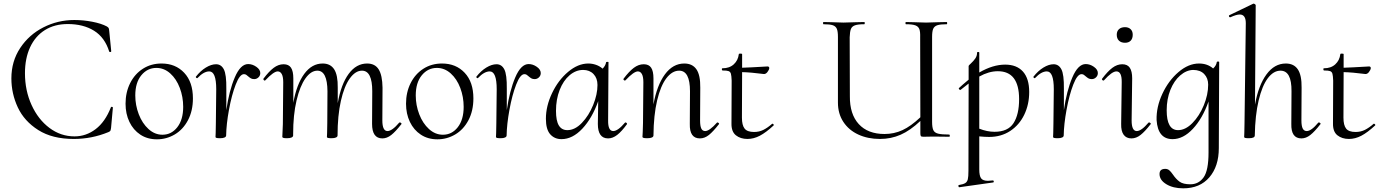

<svg xmlns="http://www.w3.org/2000/svg" viewBox="-20 -745 7515 1046"><path d="M42 -318Q42 -411 90 -483.5Q138 -556 216.5 -596Q295 -636 385 -636Q434 -636 483 -626.5Q532 -617 562 -601Q570 -596 572 -592Q574 -588 575 -577L586 -466Q586 -462 581.5 -461.5Q577 -461 575 -464Q551 -541 492.5 -577.5Q434 -614 349 -614Q277 -614 224.5 -581Q172 -548 144 -487.5Q116 -427 116 -346Q116 -252 152 -173Q188 -94 249.5 -48Q311 -2 386 -2Q449 -2 501 -41.5Q553 -81 584 -160Q585 -164 590 -163Q595 -162 595 -159L585 -48Q583 -35 581 -32Q579 -29 570 -25Q480 12 382 12Q265 12 188.5 -36.5Q112 -85 77 -160Q42 -235 42 -318Z M664 -180Q664 -242 689 -292Q714 -342 758.5 -370.5Q803 -399 860 -399Q936 -399 983.5 -348.5Q1031 -298 1031 -209Q1031 -141 1004 -90Q977 -39 932 -12.5Q887 14 835 14Q783 14 744.5 -11.5Q706 -37 685 -81Q664 -125 664 -180ZM978 -163Q978 -217 959.5 -266Q941 -315 907.5 -345Q874 -375 832 -375Q783 -375 750 -335Q717 -295 717 -225Q717 -172 736 -122.5Q755 -73 789 -42Q823 -11 865 -11Q914 -11 946 -52Q978 -93 978 -163Z M1398 -347Q1398 -333 1388 -323.5Q1378 -314 1365 -314Q1354 -314 1347 -318Q1340 -322 1332 -329Q1327 -334 1321.5 -337.5Q1316 -341 1309 -341Q1286 -341 1264 -284Q1242 -227 1227.5 -147.5Q1213 -68 1212 -7Q1212 0 1203.5 4Q1195 8 1180 8Q1165 8 1160 6.5Q1155 5 1154 2Q1154 -2 1155 -20.5Q1156 -39 1156 -74L1158 -259Q1158 -356 1120 -356Q1090 -356 1056 -320L1054 -319Q1051 -319 1048.5 -322Q1046 -325 1047 -327Q1072 -359 1101.5 -377Q1131 -395 1157 -395Q1185 -395 1199.5 -367Q1214 -339 1213 -261V-145Q1228 -250 1259 -323Q1290 -396 1332 -396Q1355 -396 1376.5 -381Q1398 -366 1398 -347Z M2158 -78Q2162 -78 2165.5 -74.5Q2169 -71 2167 -69Q2135 -28 2111.5 -9.5Q2088 9 2063 9Q2007 9 2007 -70L2008 -248Q2008 -360 1952 -360Q1916 -360 1885.5 -317.5Q1855 -275 1837 -195Q1819 -115 1819 -7Q1819 0 1810.5 4Q1802 8 1787 8Q1772 8 1767 6.5Q1762 5 1761 2Q1761 -2 1762 -20.5Q1763 -39 1763 -74L1764 -248Q1763 -360 1709 -360Q1674 -360 1644 -318Q1614 -276 1595.5 -197.5Q1577 -119 1577 -15V-7Q1577 0 1568.5 4Q1560 8 1544 8Q1530 8 1525 6.5Q1520 5 1518 2L1521 -69L1523 -297Q1523 -327 1515 -341.5Q1507 -356 1493 -356Q1471 -356 1426 -308Q1424 -306 1422 -306Q1419 -306 1416.5 -309.5Q1414 -313 1415 -316Q1445 -356 1471 -375.5Q1497 -395 1525 -395Q1553 -395 1565.5 -376Q1578 -357 1578 -318V-185Q1596 -286 1637.5 -342.5Q1679 -399 1738 -399Q1780 -399 1800.5 -367.5Q1821 -336 1820 -267V-183Q1838 -286 1879.5 -342.5Q1921 -399 1980 -399Q2023 -399 2043 -367Q2063 -335 2064 -267L2063 -89Q2063 -31 2091 -31Q2116 -31 2155 -77Q2156 -78 2158 -78Z M2192 -180Q2192 -242 2217 -292Q2242 -342 2286.5 -370.5Q2331 -399 2388 -399Q2464 -399 2511.5 -348.5Q2559 -298 2559 -209Q2559 -141 2532 -90Q2505 -39 2460 -12.5Q2415 14 2363 14Q2311 14 2272.5 -11.5Q2234 -37 2213 -81Q2192 -125 2192 -180ZM2506 -163Q2506 -217 2487.5 -266Q2469 -315 2435.5 -345Q2402 -375 2360 -375Q2311 -375 2278 -335Q2245 -295 2245 -225Q2245 -172 2264 -122.5Q2283 -73 2317 -42Q2351 -11 2393 -11Q2442 -11 2474 -52Q2506 -93 2506 -163Z M2926 -347Q2926 -333 2916 -323.5Q2906 -314 2893 -314Q2882 -314 2875 -318Q2868 -322 2860 -329Q2855 -334 2849.5 -337.5Q2844 -341 2837 -341Q2814 -341 2792 -284Q2770 -227 2755.5 -147.5Q2741 -68 2740 -7Q2740 0 2731.5 4Q2723 8 2708 8Q2693 8 2688 6.5Q2683 5 2682 2Q2682 -2 2683 -20.5Q2684 -39 2684 -74L2686 -259Q2686 -356 2648 -356Q2618 -356 2584 -320L2582 -319Q2579 -319 2576.5 -322Q2574 -325 2575 -327Q2600 -359 2629.5 -377Q2659 -395 2685 -395Q2713 -395 2727.5 -367Q2742 -339 2741 -261V-145Q2756 -250 2787 -323Q2818 -396 2860 -396Q2883 -396 2904.5 -381Q2926 -366 2926 -347Z M3388 -78Q3391 -78 3394 -74.5Q3397 -71 3396 -69Q3367 -29 3342.5 -10Q3318 9 3293 9Q3237 9 3237 -70L3239 -194Q3206 -101 3152.5 -44Q3099 13 3039 13Q3001 13 2977.5 -13.5Q2954 -40 2954 -98Q2954 -167 2987.5 -237.5Q3021 -308 3075 -353.5Q3129 -399 3185 -399Q3206 -399 3226.5 -392Q3247 -385 3263 -371Q3279 -387 3282 -406Q3283 -408 3289.5 -408Q3296 -408 3295 -406L3293 -89Q3292 -31 3321 -31Q3346 -31 3385 -77Q3386 -78 3388 -78ZM3235 -282Q3235 -319 3213.5 -341.5Q3192 -364 3157 -364Q3117 -364 3083 -335Q3049 -306 3029 -255Q3009 -204 3009 -141Q3009 -87 3024.5 -61.5Q3040 -36 3071 -36Q3112 -36 3150 -75.5Q3188 -115 3211.5 -173Q3235 -231 3235 -282Z M3888 -78Q3892 -78 3895.5 -74.5Q3899 -71 3897 -69Q3866 -29 3842.5 -10Q3819 9 3793 9Q3736 9 3738 -70L3739 -248Q3739 -360 3680 -360Q3642 -360 3610.5 -319Q3579 -278 3560 -198Q3541 -118 3540 -7Q3540 0 3531.5 4Q3523 8 3507 8Q3492 8 3487 6.5Q3482 5 3480 2Q3480 -2 3481.5 -25.5Q3483 -49 3483 -74L3485 -297Q3485 -327 3477 -341.5Q3469 -356 3455 -356Q3433 -356 3388 -308Q3386 -306 3385 -306Q3381 -306 3378 -309.5Q3375 -313 3377 -316Q3407 -356 3433 -375.5Q3459 -395 3487 -395Q3515 -395 3527.5 -376Q3540 -357 3540 -318V-176Q3559 -281 3602.5 -340Q3646 -399 3708 -399Q3752 -399 3774 -367.5Q3796 -336 3795 -267L3794 -89Q3794 -59 3800.5 -45Q3807 -31 3822 -31Q3845 -31 3886 -77Z M4188 -71Q4191 -71 4194 -67.5Q4197 -64 4195 -62Q4153 -23 4119.5 -5.5Q4086 12 4052 12Q4014 12 3989 -8Q3964 -28 3965 -73L3966 -306Q3965 -332 3962 -343Q3959 -354 3949.5 -357.5Q3940 -361 3917 -361Q3913 -361 3912.5 -367Q3912 -373 3916 -373Q3954 -373 3977.5 -394.5Q4001 -416 4005 -450Q4005 -453 4013 -453Q4023 -453 4023 -450V-376Q4060 -377 4162 -383Q4166 -383 4168.5 -380.5Q4171 -378 4171 -374Q4170 -364 4160.5 -352Q4151 -340 4139 -342Q4070 -351 4023 -352L4022 -104Q4022 -63 4036.5 -44.5Q4051 -26 4088 -26Q4116 -26 4139 -37.5Q4162 -49 4187 -71Z M5151 0 5065 -1 5011 0Q5000 0 4997 -3.5Q4994 -7 4994 -19V-86Q4939 -34 4886.5 -11Q4834 12 4774 12Q4708 12 4656 -12Q4604 -36 4574.5 -81Q4545 -126 4545 -186V-544Q4545 -574 4539 -588Q4533 -602 4517 -607.5Q4501 -613 4466 -613Q4464 -613 4464 -619Q4464 -625 4466 -625L4511 -624Q4549 -622 4575 -622Q4601 -622 4643 -624L4689 -625Q4691 -625 4691 -619Q4691 -613 4689 -613Q4654 -613 4637.5 -607Q4621 -601 4615.5 -586.5Q4610 -572 4609 -542L4610 -221Q4609 -123 4658.5 -69Q4708 -15 4799 -15Q4851 -15 4896.5 -36Q4942 -57 4994 -106L4993 -542Q4994 -572 4988.5 -586.5Q4983 -601 4966.5 -607Q4950 -613 4915 -613Q4913 -613 4913 -619Q4913 -625 4915 -625L4960 -624Q5000 -622 5025 -622Q5049 -622 5091 -624L5138 -625Q5140 -625 5140 -619Q5140 -613 5138 -613Q5103 -613 5086.5 -607.5Q5070 -602 5064 -588Q5058 -574 5058 -544V-81Q5058 -51 5064.5 -36.5Q5071 -22 5090.5 -17Q5110 -12 5151 -12Q5154 -12 5154.5 -6Q5155 0 5151 0Z M5315 -2V178Q5315 213 5325 226.5Q5335 240 5362 240Q5369 240 5389 238H5390Q5393 238 5394 243Q5395 248 5391 249L5207 275Q5203 276 5201.5 270Q5200 264 5204 263Q5228 259 5238.5 252.5Q5249 246 5252.5 232Q5256 218 5256 185L5257 -290Q5252 -287 5214 -256L5212 -255Q5208 -255 5205 -259Q5202 -263 5204 -265Q5221 -281 5257 -311V-386Q5257 -388 5270 -400Q5283 -412 5293 -426Q5303 -440 5303 -458Q5303 -462 5309 -462Q5315 -462 5315 -458V-350Q5389 -393 5456 -393Q5519 -393 5553 -355Q5587 -317 5587 -244Q5587 -176 5560 -120Q5533 -64 5483.5 -31.5Q5434 1 5369 1Q5345 1 5315 -2ZM5315 -328V-44Q5358 -27 5398 -27Q5471 -27 5501.5 -74Q5532 -121 5532 -205Q5532 -357 5416 -357Q5367 -357 5315 -328Z M5961 -347Q5961 -333 5951 -323.5Q5941 -314 5928 -314Q5917 -314 5910 -318Q5903 -322 5895 -329Q5890 -334 5884.5 -337.5Q5879 -341 5872 -341Q5849 -341 5827 -284Q5805 -227 5790.5 -147.5Q5776 -68 5775 -7Q5775 0 5766.5 4Q5758 8 5743 8Q5728 8 5723 6.5Q5718 5 5717 2Q5717 -2 5718 -20.5Q5719 -39 5719 -74L5721 -259Q5721 -356 5683 -356Q5653 -356 5619 -320L5617 -319Q5614 -319 5611.5 -322Q5609 -325 5610 -327Q5635 -359 5664.5 -377Q5694 -395 5720 -395Q5748 -395 5762.5 -367Q5777 -339 5776 -261V-145Q5791 -250 5822 -323Q5853 -396 5895 -396Q5918 -396 5939.5 -381Q5961 -366 5961 -347Z M6088 -70 6091 -297Q6092 -356 6062 -356Q6038 -356 5995 -308Q5993 -306 5992 -306Q5988 -306 5985 -309.5Q5982 -313 5984 -316Q6014 -356 6040 -375.5Q6066 -395 6094 -395Q6122 -395 6135 -376Q6148 -357 6148 -318L6145 -89Q6145 -31 6173 -31Q6198 -31 6237 -77Q6238 -78 6240 -78Q6244 -78 6247.5 -74.5Q6251 -71 6249 -69Q6218 -29 6194 -10Q6170 9 6144 9Q6116 9 6101.5 -11Q6087 -31 6088 -70ZM6064 -556Q6064 -575 6076 -586Q6088 -597 6109 -597Q6128 -597 6139.5 -586Q6151 -575 6151 -556Q6151 -535 6140 -523.5Q6129 -512 6109 -512Q6088 -512 6076 -523.5Q6064 -535 6064 -556Z M6622 -406 6620 62Q6620 161 6568.5 221Q6517 281 6426 281Q6371 281 6334 258.5Q6297 236 6297 203Q6297 175 6328 175Q6341 175 6350 182.5Q6359 190 6370 206Q6387 231 6406.5 245Q6426 259 6465 259Q6510 259 6537 221.5Q6564 184 6564 86V-192Q6531 -99 6478.5 -43Q6426 13 6368 13Q6288 13 6281 -91Q6279 -162 6312.5 -234Q6346 -306 6400.5 -352.5Q6455 -399 6512 -399Q6558 -399 6589 -372Q6606 -387 6609 -407Q6610 -410 6616 -410Q6622 -410 6622 -406ZM6480 -364Q6443 -363 6409.5 -334Q6376 -305 6356 -255Q6336 -205 6336 -144Q6336 -36 6398 -36Q6438 -36 6476 -74.5Q6514 -113 6538 -171Q6562 -229 6562 -284Q6562 -319 6540.5 -341.5Q6519 -364 6480 -364Z M7165 -78Q7169 -78 7172.5 -74.5Q7176 -71 7174 -69Q7142 -28 7118.5 -9.5Q7095 9 7070 9Q7013 9 7015 -70L7016 -248Q7017 -360 6956 -360Q6918 -360 6887 -319Q6856 -278 6837 -198Q6818 -118 6816 -7Q6816 8 6784 8Q6769 8 6764 6.5Q6759 5 6758 2L6759 -22L6760 -74L6767 -619Q6767 -666 6734 -666Q6716 -666 6683 -651H6681Q6677 -651 6675.5 -655.5Q6674 -660 6677 -662L6808 -725H6810Q6813 -725 6817 -722Q6821 -719 6821 -717L6817 -175Q6836 -280 6879.5 -339.5Q6923 -399 6985 -399Q7029 -399 7050.5 -367Q7072 -335 7071 -267L7070 -89Q7070 -59 7077 -45Q7084 -31 7099 -31Q7124 -31 7162 -77Q7163 -78 7165 -78Z M7465 -71Q7468 -71 7471 -67.5Q7474 -64 7472 -62Q7430 -23 7396.5 -5.5Q7363 12 7329 12Q7291 12 7266 -8Q7241 -28 7242 -73L7243 -306Q7242 -332 7239 -343Q7236 -354 7226.5 -357.5Q7217 -361 7194 -361Q7190 -361 7189.5 -367Q7189 -373 7193 -373Q7231 -373 7254.5 -394.5Q7278 -416 7282 -450Q7282 -453 7290 -453Q7300 -453 7300 -450V-376Q7337 -377 7439 -383Q7443 -383 7445.5 -380.5Q7448 -378 7448 -374Q7447 -364 7437.5 -352Q7428 -340 7416 -342Q7347 -351 7300 -352L7299 -104Q7299 -63 7313.5 -44.5Q7328 -26 7365 -26Q7393 -26 7416 -37.5Q7439 -49 7464 -71Z"/></svg>

Font: Cormorant Upright
Style: Regular
Weight: 400
Designer: Christian Thalmann (Catharsis Fonts)
Foundry: Catharsis Fonts
Version: Version 3.302